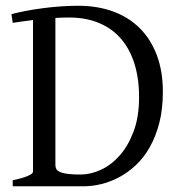

<svg xmlns="http://www.w3.org/2000/svg" viewBox="-20 -650 633 670"><path d="M221.2 -588.9Q196.8 -588.9 173.3 -587.4V-75.2Q173.3 -64.5 178.2 -57.6Q185.1 -49.3 204.6 -45.2Q224.1 -41 262.2 -41Q295.9 -41 331.8 -57.4Q367.7 -73.7 397.5 -107.2Q427.2 -140.6 446.3 -191.4Q465.3 -242.2 465.3 -311Q465.3 -376 449.2 -427.5Q433.1 -479 402.1 -514.9Q371.1 -550.8 325.4 -569.8Q279.8 -588.9 221.2 -588.9ZM548.3 -330.1Q548.3 -269 535.9 -220.9Q523.4 -172.9 502.4 -136Q481.4 -99.1 453.9 -73.5Q426.3 -47.9 395.5 -31.5Q364.7 -15.1 333.3 -7.6Q301.8 0 272.9 0H24.4V-21Q57.6 -27.8 76.4 -35.9Q95.2 -43.9 95.2 -50.8V-580.1Q75.7 -577.6 58.1 -575.2Q40.5 -572.8 24.4 -570.3L20 -600.6Q41.5 -606.4 69.6 -611.8Q97.7 -617.2 128.9 -621.3Q160.2 -625.5 192.1 -627.7Q224.1 -629.9 252.9 -629.9Q320.8 -629.9 375.5 -609.6Q430.2 -589.4 468.5 -550.8Q506.8 -512.2 527.6 -456.5Q548.3 -400.9 548.3 -330.1Z"/></svg>

Font: Gentium Plus Eur
Style: Regular
Weight: 400
Designer: J. Victor Gaultney, Annie Olsen, Iska Routamaa, Becca Hirsbrunner
Foundry: SIL International
Version: Version 5.000